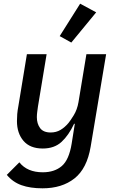

<svg xmlns="http://www.w3.org/2000/svg" viewBox="-20 -810 640 1042"><path d="M211 212Q144 212 96.5 195Q49 178 17 139L85 71Q128 125 212 125Q276 125 315.5 91Q355 57 369 -31L386 -138H382Q353 -76 314 -40Q275 -4 212 -4Q143 -4 107.5 -45.5Q72 -87 72 -153Q72 -171 73.5 -190.5Q75 -210 80 -236L126 -516H233L186 -232Q184 -218 182 -202.5Q180 -187 180 -174Q180 -139 197.5 -115Q215 -91 255 -91Q285 -91 308.5 -105Q332 -119 352 -143Q362 -155 380.5 -185Q399 -215 406 -256L449 -516H556L472 -14Q452 105 384 158.5Q316 212 211 212ZM367 -579 304 -614 415 -790 502 -743Z"/></svg>

Font: IBM Plex Mono Medm
Style: Italic
Weight: 500
Italic angle: -9°
Monospace: yes
Designer: Mike Abbink, Paul van der Laan, Pieter van Rosmalen
Foundry: Bold Monday
Version: Version 2.3